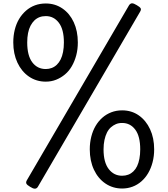

<svg xmlns="http://www.w3.org/2000/svg" viewBox="-20 -1117 1013 1157"><path d="M256 -625Q199 -625 154.5 -655.5Q110 -686 85 -739.5Q60 -793 60 -861Q60 -902 69 -938Q78 -974 95 -1002.5Q112 -1031 136.5 -1052.5Q161 -1074 191 -1085Q221 -1096 256 -1096Q312 -1096 356 -1066Q400 -1036 424.5 -983Q449 -930 449 -861Q449 -820 439.5 -784Q430 -748 413 -718.5Q396 -689 371.5 -668.5Q347 -648 318 -636.5Q289 -625 256 -625ZM256 -701Q275 -701 292 -707.5Q309 -714 322.5 -727Q336 -740 345.5 -759Q355 -778 360 -804Q365 -830 365 -861Q365 -940 334.5 -980Q304 -1020 256 -1020Q235 -1020 218 -1013.5Q201 -1007 187.5 -994Q174 -981 164 -962Q154 -943 149 -917.5Q144 -892 144 -861Q144 -782 174.5 -741.5Q205 -701 256 -701ZM208 9Q201 20 190 20Q179 20 162 9Q143 -2 139 -10.5Q135 -19 142 -31L758 -1086Q766 -1097 776 -1097Q786 -1097 804 -1086Q823 -1075 827.5 -1067Q832 -1059 824 -1046ZM716 19Q660 19 615.5 -11Q571 -41 546 -94.5Q521 -148 521 -217Q521 -257 530 -293Q539 -329 556 -358Q573 -387 597 -408Q621 -429 651 -440.5Q681 -452 716 -452Q773 -452 816.5 -421.5Q860 -391 884.5 -338Q909 -285 909 -217Q909 -176 899.5 -139.5Q890 -103 873 -74Q856 -45 832 -24Q808 -3 778.5 8Q749 19 716 19ZM716 -58Q736 -58 753 -64.5Q770 -71 783.5 -84Q797 -97 806 -115.5Q815 -134 820 -160Q825 -186 825 -217Q825 -296 795 -336Q765 -376 716 -376Q695 -376 678.5 -369Q662 -362 648 -349.5Q634 -337 624.5 -318Q615 -299 609.5 -273.5Q604 -248 604 -217Q604 -139 635 -98.5Q666 -58 716 -58Z"/></svg>

Font: Playwrite PT
Style: Regular
Weight: 400
Designer: Veronika Burian, José Scaglione
Foundry: TypeTogether
Version: Version 1.002